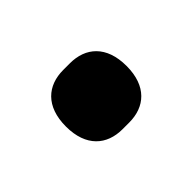

<svg xmlns="http://www.w3.org/2000/svg" viewBox="-47 -281 403 403"><g transform="rotate(45 155.0 -79.0)"><path d="M155 11C215 11 243 -23 243 -69V-89C243 -135 215 -169 155 -169C95 -169 67 -135 67 -89V-69C67 -23 95 11 155 11Z"/></g></svg>

Font: Braiins Sans
Style: Bold
Weight: 700
Designer: Mike Abbink, Paul van der Laan, Pieter van Rosmalen, Jiri Chlebus, Lubos Buracinsky
Foundry: Bold Monday, Sudetype
Version: Version 1.000;hotconv 1.0.109;makeotfexe 2.5.65596